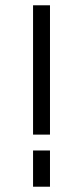

<svg xmlns="http://www.w3.org/2000/svg" viewBox="-20 -706 313 726"><path d="M105 -197V-686H169V-197ZM105 0V-137H169V0Z"/></svg>

Font: AXENEO7
Style: Regular
Weight: 400
Designer: Hector Gatti, Simon Guibord
Foundry: Omnibus-Type, Jean-Christophe Thérien
Version: Version 1.000